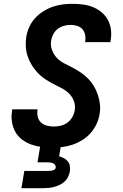

<svg xmlns="http://www.w3.org/2000/svg" viewBox="-20 -763 640 1003"><path d="M252 8Q223 8 195.5 4.5Q168 1 142 -8.5Q116 -18 94.5 -34.5Q73 -51 60 -74.5Q47 -98 42.5 -126Q38 -154 43 -182L44 -192H176V-188Q173 -169 177.5 -151.5Q182 -134 195 -122.5Q208 -111 225.5 -106.5Q243 -102 262 -102Q280 -102 298 -106.5Q316 -111 331.5 -122Q347 -133 357 -150Q367 -167 370 -184Q375 -211 366 -235Q357 -259 339 -276Q321 -293 299 -304Q277 -315 255 -326.5Q233 -338 212.5 -352Q192 -366 175.5 -384Q159 -402 146 -423Q133 -444 125 -467.5Q117 -491 115 -517Q113 -543 117 -569Q121 -595 132 -620Q143 -645 161.5 -666Q180 -687 204 -702.5Q228 -718 253.5 -727Q279 -736 305 -739.5Q331 -743 357 -743Q385 -743 413 -739.5Q441 -736 465.5 -726Q490 -716 510.5 -699Q531 -682 543.5 -659Q556 -636 559.5 -608.5Q563 -581 558 -553L557 -543H425V-547Q428 -565 424.5 -582Q421 -599 410 -611Q399 -623 382.5 -628Q366 -633 348 -633Q331 -633 313.5 -628Q296 -623 281.5 -612Q267 -601 258.5 -584.5Q250 -568 247 -551Q243 -525 252 -501Q261 -477 278 -459.5Q295 -442 317.5 -431Q340 -420 361.5 -408.5Q383 -397 403.5 -383Q424 -369 441 -351.5Q458 -334 470.5 -313Q483 -292 491 -268Q499 -244 502 -218.5Q505 -193 500 -166Q496 -140 484 -114.5Q472 -89 453 -67.5Q434 -46 409.5 -31Q385 -16 358.5 -7Q332 2 305 5Q278 8 252 8ZM92 220 107 130H222Q229 130 235.5 130Q242 130 249.5 128.5Q257 127 263.5 123.5Q270 120 271 113Q272 105 268 99Q264 93 257.5 90Q251 87 244 86Q237 85 230 85H176L207 -102H315L289 53Q302 57 314 63.5Q326 70 334.5 80.5Q343 91 345 105Q347 119 345 133Q342 148 335.5 161.5Q329 175 317.5 185.5Q306 196 292.5 202.5Q279 209 264.5 213Q250 217 235.5 218.5Q221 220 207 220Z"/></svg>

Font: Iosevka Extrabold Extended
Style: Italic
Weight: 800
Width: 7
Italic angle: -9°
Monospace: yes
Designer: Belleve Invis
Foundry: Belleve Invis
Version: Version 32.5.0; ttfautohint (v1.8.4)